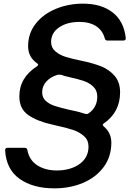

<svg xmlns="http://www.w3.org/2000/svg" viewBox="-20 -795 749 1052"><path d="M8 28Q8 15 21 15H116Q127 15 130 27Q140 82 184 110.5Q228 139 291 139Q366 139 415.5 104Q465 69 465 8Q465 -27 440.5 -49Q416 -71 380.5 -83Q345 -95 285 -108L264 -113Q183 -131 134.5 -165Q86 -199 86 -267Q86 -370 183 -432Q189 -437 189 -440Q189 -445 183 -448Q134 -483 134 -542Q134 -612 175.5 -665Q217 -718 286 -746.5Q355 -775 435 -775Q535 -775 597 -727Q659 -679 669 -587V-585Q669 -573 657 -573H568Q557 -573 554 -585Q542 -629 506 -652Q470 -675 415 -675Q348 -675 304 -645Q260 -615 260 -565Q260 -534 283 -514Q306 -494 339.5 -483.5Q373 -473 427 -462Q490 -449 534 -431.5Q578 -414 608 -379.5Q638 -345 638 -289Q638 -180 548 -118Q543 -115 543 -111Q543 -108 548 -103Q570 -84 580 -62Q590 -40 590 -13Q590 63 548.5 119.5Q507 176 436 206.5Q365 237 278 237Q161 237 87.5 185Q14 133 8 28ZM455 -170Q460 -170 464 -173Q513 -206 513 -266Q513 -300 490.5 -321Q468 -342 436 -352.5Q404 -363 349 -375Q334 -378 316 -385Q309 -386 298 -386Q259 -375 235 -349.5Q211 -324 211 -289Q211 -261 230 -243Q249 -225 279 -215Q309 -205 361 -193Q401 -186 448 -171Q450 -170 455 -170Z"/></svg>

Font: Open Sauce Two Medium Italic
Style: Regular
Weight: 500
Italic angle: -10°
Designer: Alfredo Marco Pradil
Foundry: Creative Sauce Fz LLC
Version: Version 1.477